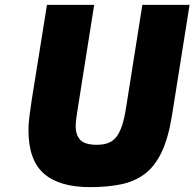

<svg xmlns="http://www.w3.org/2000/svg" viewBox="-20 -763 799 789"><path d="M350 6Q224 6 160.5 -49.5Q97 -105 97 -228Q97 -254 101 -285.5Q105 -317 110 -350L173 -743H367L300 -320Q297 -299 294 -280Q291 -261 291 -245Q291 -208 310 -188Q329 -168 378 -168Q404 -168 423.5 -175Q443 -182 457 -199Q471 -216 481 -245.5Q491 -275 498 -320L565 -743H759L687 -290Q672 -196 644 -137.5Q616 -79 574.5 -48Q533 -17 477 -5.5Q421 6 350 6Z"/></svg>

Font: Exo Thin Black
Style: Italic
Weight: 900
Italic angle: -9°
Version: Version 2.000